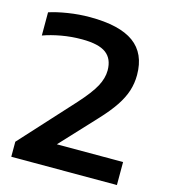

<svg xmlns="http://www.w3.org/2000/svg" viewBox="-111 -838 815 927"><g transform="rotate(15 296.0 -375.0)"><path d="M31.5 0V-75L271.5 -338Q328.5 -401 350.8 -442.5Q373 -484 373 -522.5Q373 -580.5 336 -608.2Q299 -636 215 -636Q162 -636 112 -627Q62 -618 22.5 -603.5V-719.5Q60 -732 115.2 -740.8Q170.5 -749.5 224.5 -749.5Q373 -749.5 444.5 -697.5Q516 -645.5 516 -538Q516 -497 504 -459Q492 -421 464.5 -379.8Q437 -338.5 390.5 -289L228.5 -115H559.5V0Z"/></g></svg>

Font: Encode Sans Expanded Expanded SemiBold
Style: Regular
Weight: 600
Width: 7
Designer: Multiple Designers
Foundry: Impallari Type
Version: Version 3.000; ttfautohint (v1.8.3) -l 8 -r 50 -G 200 -x 14 